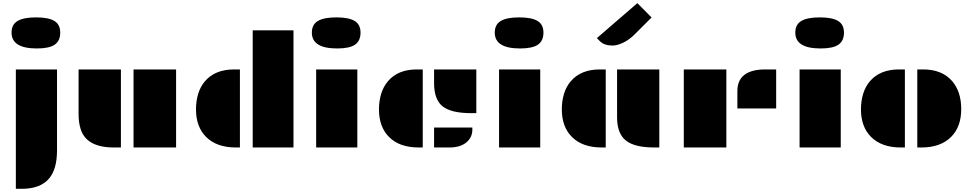

<svg xmlns="http://www.w3.org/2000/svg" viewBox="-20 -941 6207 1225"><path d="M215.3 -631.8Q53.7 -631.8 53.7 -732.9Q53.7 -784.7 92.3 -807.4Q130.9 -830.1 210 -830.1Q289.1 -830.1 326.7 -807.4Q364.3 -784.7 364.3 -732.7Q364.3 -680.7 329.3 -656.2Q294.4 -631.8 215.3 -631.8ZM81.1 -498H343.8V18.1Q343.8 136.2 294.9 195.8Q239.3 263.7 118.7 263.7H81.1Z M832 -498H1103.5V0H832ZM481.4 -498H751.5V0H707.5Q527.8 0 493.2 -122.1Q481.4 -161.6 481.4 -213.4Z M1592.3 -747.6H1852.5V0H1592.3ZM1230.5 -243.2Q1230.5 -296.9 1244.6 -343Q1258.8 -389.2 1288.6 -423.8Q1353 -498 1473.1 -498H1510.7V0H1485.4Q1362.3 0 1294.9 -67.4Q1230.5 -131.8 1230.5 -243.2Z M2131.3 -631.8Q1969.7 -631.8 1969.7 -732.9Q1969.7 -784.7 2008.3 -807.4Q2046.9 -830.1 2126 -830.1Q2205.1 -830.1 2242.7 -807.4Q2280.3 -784.7 2280.3 -732.7Q2280.3 -680.7 2245.4 -656.2Q2210.4 -631.8 2131.3 -631.8ZM1997.1 -497.6H2259.8V0H1997.1Z M2749.5 -498H3019V-219.2H2984.4Q2858.4 -219.2 2803.7 -262.7Q2749.5 -306.2 2749.5 -410.6ZM2397.9 -243.2Q2397.9 -296.9 2412.1 -343Q2426.3 -389.2 2456.1 -423.8Q2519.5 -498 2639.6 -498H2677.2V0H2651.9Q2528.3 0 2461.9 -67.4Q2397.9 -131.3 2397.9 -243.2ZM2749.5 -127.4H2993.7V-113.8Q2993.7 -68.4 2960.9 -37.1Q2920.9 0 2847.2 0H2749.5Z M3298.3 -631.8Q3136.7 -631.8 3136.7 -732.9Q3136.7 -784.7 3175.3 -807.4Q3213.9 -830.1 3293 -830.1Q3372.1 -830.1 3409.7 -807.4Q3447.3 -784.7 3447.3 -732.7Q3447.3 -680.7 3412.4 -656.2Q3377.4 -631.8 3298.3 -631.8ZM3164.1 -497.6H3426.8V0H3164.1Z M3917 -498H4186.5V0H4155.8Q4028.8 0 3973.1 -44.4Q3917 -89.4 3917 -192.9ZM3564.5 -243.2Q3564.5 -296.9 3578.6 -343Q3592.8 -389.2 3622.6 -423.8Q3687 -498 3807.1 -498H3844.7V0H3819.3Q3696.3 0 3628.9 -67.4Q3564.5 -131.8 3564.5 -243.2ZM3889.2 -650.4Q3836.4 -650.4 3810.1 -675.8L3788.1 -697.8L4046.4 -920.9L4137.2 -829.6L4029.8 -722.2Q3994.6 -687 3956.3 -668.7Q3918 -650.4 3889.2 -650.4Z M4684.6 -359.4Q4684.6 -498 4863.8 -498H4932.1V-249H4684.6ZM4342.8 -498H4614.3V0H4342.8Z M5215.8 -631.8Q5054.2 -631.8 5054.2 -732.9Q5054.2 -784.7 5092.8 -807.4Q5131.3 -830.1 5210.4 -830.1Q5289.6 -830.1 5327.1 -807.4Q5364.7 -784.7 5364.7 -732.7Q5364.7 -680.7 5329.8 -656.2Q5294.9 -631.8 5215.8 -631.8ZM5081.5 -497.6H5344.2V0H5081.5Z M5832.5 -498H5870.1Q5990.2 -498 6054.7 -423.8Q6112.8 -356.4 6112.8 -245.1Q6112.8 -131.8 6048.3 -67.4Q5981 0 5857.9 0H5832.5ZM5473.1 -243.2Q5473.1 -296.9 5487.3 -343Q5501.5 -389.2 5531.2 -423.8Q5595.7 -498 5715.8 -498H5753.4V0H5728Q5605 0 5537.6 -67.4Q5473.1 -131.8 5473.1 -243.2Z"/></svg>

Font: Plaster
Style: Regular
Weight: 400
Designer: Eben Sorkin
Foundry: Eben Sorkin
Version: Version 1.007